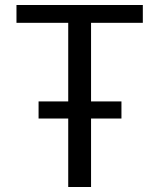

<svg xmlns="http://www.w3.org/2000/svg" viewBox="-20 -748 640 768"><path d="M134.3 -273.9V-342.3H252.9V-656.7H45.9V-728H551.3V-656.7H344.2V-342.3H465.8V-273.9H344.2V0H252.9V-273.9Z"/></svg>

Font: Oxygen Mono
Style: Regular
Weight: 400
Designer: Vernon Adams
Foundry: Vernon Adams
Version: Version 0.201; ttfautohint (v0.8) -r 50 -G 200 -x